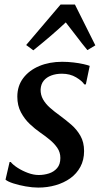

<svg xmlns="http://www.w3.org/2000/svg" viewBox="-20 -840 455 870"><path d="M369 -457.5H362Q352.5 -473 325 -489.5Q297.5 -506 260.5 -506Q234 -506 212.5 -498Q191 -490 178.2 -474.5Q165.5 -459 164 -435Q163.5 -410 175 -389.8Q186.5 -369.5 206.5 -351.8Q226.5 -334 251 -316.5Q277.5 -297 302.8 -275.2Q328 -253.5 344.5 -224.5Q361 -195.5 361 -155.5Q361 -115 344.2 -84Q327.5 -53 298.5 -32.2Q269.5 -11.5 232.2 -0.8Q195 10 153 10Q127 10 96 4.5Q65 -1 39.8 -9.2Q14.5 -17.5 5 -26L23.5 -106H28.5Q39 -93 60 -79.5Q81 -66 106.5 -56.5Q132 -47 155.5 -47Q179.5 -47 202 -54.2Q224.5 -61.5 239 -78.5Q253.5 -95.5 253.5 -124Q253.5 -149.5 240 -169.5Q226.5 -189.5 205.2 -207Q184 -224.5 160 -241Q139 -255.5 115.2 -277.8Q91.5 -300 75 -330.8Q58.5 -361.5 58.5 -402Q58.5 -450.5 85.2 -486Q112 -521.5 158 -540.8Q204 -560 261.5 -560Q287.5 -560 313 -557Q338.5 -554 358.2 -549.5Q378 -545 386.5 -541.5ZM131 -612 98.5 -636 254.5 -819.5H319.5L412 -634.5L376 -613Q351 -643 327.5 -674.5Q304 -706 278 -738.5Q244 -706.5 206.8 -674.8Q169.5 -643 131 -612Z"/></svg>

Font: Merriweather 36pt Medium
Style: Italic
Weight: 500
Italic angle: -7.8°
Version: Version 2.101